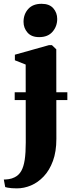

<svg xmlns="http://www.w3.org/2000/svg" viewBox="-66 -770 388 1032"><path d="M25 242.5Q10 242.5 -2.5 241.5Q-15 240.5 -24.2 238.8Q-33.5 237 -38 235.5L-45.5 195Q-34 195 -18.2 192.8Q-2.5 190.5 12.5 183Q35 172 48 149.5Q61 127 66.8 89.2Q72.5 51.5 72.5 -5L72 -423L14 -446V-476L197.5 -527.5H213L236.5 -505L237 -23.5Q237 45 218.5 95.2Q200 145.5 169 178.2Q138 211 100.5 226.8Q63 242.5 25 242.5ZM144 -570.5Q103 -570.5 81.8 -595Q60.5 -619.5 60.5 -652.5Q60.5 -693.5 85.5 -721.5Q110.5 -749.5 157 -749.5H158Q199.5 -749.5 220.5 -725.5Q241.5 -701.5 241.5 -668Q241.5 -628.5 216.5 -599.5Q191.5 -570.5 145 -570.5ZM296 -274V-232H13V-274Z"/></svg>

Font: Merriweather 120pt Black
Style: Regular
Weight: 900
Designer: Eben Sorkin
Foundry: Eben Sorkin
Version: Version 2.100